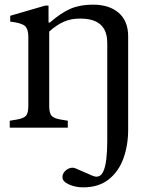

<svg xmlns="http://www.w3.org/2000/svg" viewBox="-20 -550 633 827"><path d="M338 257Q305 257 277 244.5Q249 232 249 213Q249 200 258 189.5Q267 179 280 174.5Q293 170 305 175L376 206Q381 208 386 209.5Q391 211 395 211Q414 211 424 190.5Q434 170 438 135Q442 100 442 56V-364Q442 -401 429 -424Q416 -447 390.5 -458.5Q365 -470 325 -470Q286 -470 255 -456.5Q224 -443 192 -414V-94Q192 -63 202 -51.5Q212 -40 242 -35L272 -30V0H22V-30L52 -35Q82 -40 92 -51.5Q102 -63 102 -94V-392Q102 -424 88 -437.5Q74 -451 24 -457V-482L175 -526H189V-453H195Q243 -495 284 -512.5Q325 -530 380 -530Q451 -530 491.5 -494.5Q532 -459 532 -394V9Q532 76 511.5 132.5Q491 189 448 223Q405 257 338 257Z"/></svg>

Font: Hedvig Letters Serif 24pt 24pt
Style: Regular
Weight: 400
Version: Version 1.000